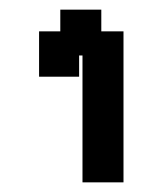

<svg xmlns="http://www.w3.org/2000/svg" viewBox="-20 -658 337 398"><path d="M151 -280V-543H144V-499H61V-593H105V-638H190V-593H236V-280Z"/></svg>

Font: Pixelify Sans
Style: Bold
Weight: 700
Designer: Stefie Justprince
Foundry: Typecalism Foundryline
Version: Version 1.000